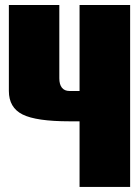

<svg xmlns="http://www.w3.org/2000/svg" viewBox="-20 -740 555 760"><path d="M15.1 -720.2H214.8V-430.2Q214.8 -405.8 225.1 -392.8Q235.4 -379.9 254.9 -379.9H294.9V-720.2H495.1V0H294.9V-259.8H254.9Q123.5 -259.8 69.3 -286.9Q15.1 -314 15.1 -379.9Z"/></svg>

Font: Mikodacs
Style: Regular
Weight: 400
Designer: gluk (gluksza@wp.pl)
Foundry: gluk (gluksza@wp.pl)
Version: Version 0.28